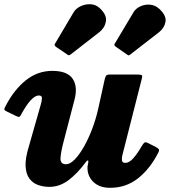

<svg xmlns="http://www.w3.org/2000/svg" viewBox="-26 -876 815 917"><path d="M2 -372Q42 -448.5 98 -493Q154 -537.5 224 -537.5Q296 -537.5 321.2 -499.5Q346.5 -461.5 329.5 -398.5L279 -204.5Q265 -152.5 263 -122Q261 -91.5 289 -91.5Q308.5 -91.5 330.8 -114.2Q353 -137 374.8 -175.2Q396.5 -213.5 414.5 -261Q432.5 -308.5 443.5 -358.5L473.5 -494.5Q476 -506 479.8 -513Q483.5 -520 498 -520H627.5Q645.5 -520 650.2 -517.5Q655 -515 651.5 -501L558 -133Q555 -121.5 556.5 -109.8Q558 -98 572.5 -98Q590.5 -98 610 -119.5Q629.5 -141 651.5 -179Q657.5 -189.5 663 -194.2Q668.5 -199 679.5 -193.5L714.5 -176Q727 -169.5 731.8 -164.2Q736.5 -159 729.5 -146Q690 -69 632.8 -24Q575.5 21 500 21Q447.5 21 418.5 -8.5Q389.5 -38 392 -80.5L396 -102.5Q396.5 -110 393 -109.8Q389.5 -109.5 384 -102Q344 -47.5 301.2 -15.5Q258.5 16.5 210 16.5Q182.5 16.5 157.2 8Q132 -0.5 115.2 -22Q98.5 -43.5 96.2 -81.5Q94 -119.5 112.5 -179L170 -381Q173.5 -393 174.2 -406.5Q175 -420 159.5 -420Q125 -420 77.5 -333.5Q71 -320.5 66.8 -318.2Q62.5 -316 49.5 -322.5L6.5 -343.5Q-6.5 -350 -5.5 -355Q-4.5 -360 2 -372ZM293.5 -617 241 -652.5Q234.5 -658 234.8 -662Q235 -666 239.5 -672L326 -818Q336.5 -835.5 359 -846.2Q381.5 -857 407 -855.8Q432.5 -854.5 452 -835.5Q485 -804 479.8 -773.5Q474.5 -743 448.5 -722.5L313.5 -617.5Q306.5 -612.5 303.2 -612Q300 -611.5 293.5 -617ZM580 -616 527.5 -652.5Q521 -657.5 520.2 -661.2Q519.5 -665 524.5 -671.5L612 -818Q622.5 -835.5 644 -845.5Q665.5 -855.5 690 -853.8Q714.5 -852 735 -833.5Q769.5 -801.5 764.5 -772.2Q759.5 -743 734 -722.5L596 -615.5Q590.5 -611 588 -611.5Q585.5 -612 580 -616Z"/></svg>

Font: Besley* Heavy
Style: Italic
Weight: 800
Italic angle: -13°
Designer: Owen Earl
Foundry: indestructible type*
Version: Version 3.000; ttfautohint (v1.8.3)